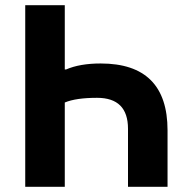

<svg xmlns="http://www.w3.org/2000/svg" viewBox="-20 -718 718 738"><path d="M77 0V-698H229V-451H234Q287 -474 367 -474Q624 -474 624 -217V0H472V-223Q472 -342 353 -342Q272 -342 229 -324V0Z"/></svg>

Font: Anuphan
Style: Bold
Weight: 700
Designer: Mike Abbink, Paul van der Laan, Pieter van Rosmalen, Mint Tantisuwanna
Foundry: Bold Monday; Cadson Demak
Version: Version 3.002;hotconv 1.0.109;makeotfexe 2.5.65596